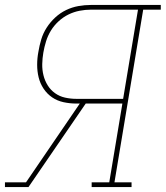

<svg xmlns="http://www.w3.org/2000/svg" viewBox="-22 -755 669 775"><path d="M-2 0V-19H83L300 -337H286Q260 -337 234.5 -342.5Q209 -348 188.5 -362Q168 -376 154 -397Q140 -418 134 -442.5Q128 -467 128 -493.5Q128 -520 133 -546Q137 -571 144.5 -596Q152 -621 166.5 -643.5Q181 -666 201 -684.5Q221 -703 245 -714.5Q269 -726 294.5 -730.5Q320 -735 345 -735H627V-716H556L440 -19H509V0H348V-19H419L472 -337H324L93 0ZM286 -356H475L535 -716H345Q322 -716 299 -711.5Q276 -707 254.5 -696.5Q233 -686 214.5 -669Q196 -652 183.5 -631.5Q171 -611 164 -588.5Q157 -566 153 -543Q149 -520 148.5 -496.5Q148 -473 153.5 -451Q159 -429 170.5 -410.5Q182 -392 200 -379Q218 -366 240.5 -361Q263 -356 286 -356Z"/></svg>

Font: Iosevka Slab Thin Extended
Style: Italic
Weight: 100
Width: 7
Italic angle: -9°
Monospace: yes
Designer: Belleve Invis
Foundry: Belleve Invis
Version: Version 11.1.0; ttfautohint (v1.8.3)